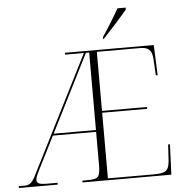

<svg xmlns="http://www.w3.org/2000/svg" viewBox="-64 -990 1015 1049"><g transform="rotate(-5 444.0 -465.5)"><path d="M526 -781V-771H530C571 -815 636 -886 664 -921V-931H619C594 -886 554 -822 526 -781ZM-3 0H210V-10H152C114 -10 96 -15 96 -35C96 -49 105 -67 119 -95L207 -269H444V-94C444 -22 437 -10 373 -10H346V0H833L840 -166H830L825 -81C821 -23 805 -10 739 -10H486V-370H733V-380H486V-704H720C767 -704 788 -690 791 -636L796 -548H806L799 -714H312V-704H415L88 -56C68 -17 51 -10 29 -10H-3ZM212 -279 426 -704H444V-279Z"/></g></svg>

Font: Noto Serif Display ExtraLight
Style: Regular
Weight: 200
Designer: Monotype Design Team
Foundry: Monotype Imaging Inc.
Version: Version 2.009